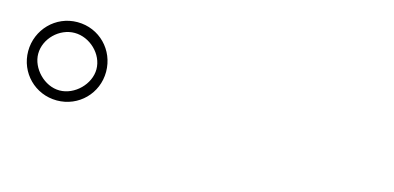

<svg xmlns="http://www.w3.org/2000/svg" viewBox="-36 -927 1027 500"><g transform="rotate(15 478.0 -676.5)"><path d="M22 -676C22 -618 68 -571 127 -571C186 -571 232 -618 232 -676C232 -735 186 -782 127 -782C68 -782 22 -734 22 -676ZM49 -676C49 -717 86 -753 127 -753C168 -753 206 -717 206 -676C206 -636 168 -598 127 -598C86 -598 49 -637 49 -676Z"/></g></svg>

Font: Kinto Sans Thin
Style: Regular
Weight: 100
Designer: Authors: Ryoko NISHIZUKA  (kana & ideographs); Paul D. Hunt (Latin, Greek & Cyrillic); Wenlong ZHANG  (bopomofo); Sandol
Foundry: Adobe Systems Incorporated, ookami Inc.
Version: Version 0.001